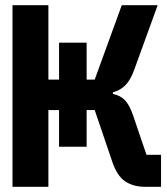

<svg xmlns="http://www.w3.org/2000/svg" viewBox="-20 -718 640 738"><path d="M207 -295H166V0H28V-698H166V-412H207V-554H313V-412H344L448 -698H586L496 -450Q482 -411 462.5 -391Q443 -371 414 -363V-357Q443 -351 460.5 -332.5Q478 -314 491 -276L543 -123H599V0H538Q492 0 461 -21Q430 -42 412 -95L344 -295H313V-154H207Z"/></svg>

Font: Lilex
Style: Regular
Weight: 400
Monospace: yes
Designer: Mike Abbink, Paul van der Laan, Pieter van Rosmalen, Mikhael Khrustik
Foundry: Mikhael Khrustik
Version: Version 2.510